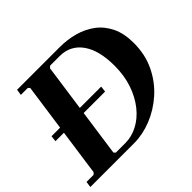

<svg xmlns="http://www.w3.org/2000/svg" viewBox="-157 -869 1067 1067"><g transform="rotate(-45 376.5 -335.0)"><path d="M426 -670Q486 -670 541 -655Q596 -640 639.5 -607.5Q683 -575 708.5 -522.5Q734 -470 734 -396Q734 -304 698.5 -231Q663 -158 605 -106.5Q547 -55 478 -27.5Q409 0 342 0H-3L2 -35H57L68 -45L150 -625L141 -635H86L91 -670ZM307 -35Q357 -35 404 -59.5Q451 -84 488 -130Q525 -176 547 -239.5Q569 -303 569 -381Q569 -503 521.5 -569Q474 -635 391 -635H316L305 -625L223 -45L232 -35ZM44 -352H434L430 -317H40Z"/></g></svg>

Font: Brygada 1918
Style: Italic
Weight: 400
Italic angle: -8°
Designer: Mateusz Machalski | Borys Kosmynka | Przemek Hoffer
Foundry: NIEPODLEGLA 2018
Version: Version 3.006